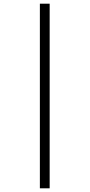

<svg xmlns="http://www.w3.org/2000/svg" viewBox="-20 -780 486 1040"><path d="M196 240H249V-760H196Z"/></svg>

Font: Noto Serif Bengali ExtraCondensed Medium
Style: Regular
Weight: 500
Width: 2
Designer: Juan Bruce, Universal Thirst, Indian Type Foundry and the Monotype Design Team.
Foundry: Monotype Imaging Inc.
Version: Version 2.003